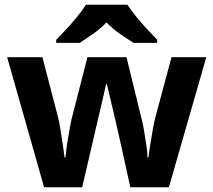

<svg xmlns="http://www.w3.org/2000/svg" viewBox="-20 -786 896 806"><path d="M485 -191Q481 -208 473.5 -241.5Q466 -275 457 -313.5Q448 -352 440 -384.5Q432 -417 429 -432H425Q422 -417 414.5 -384.5Q407 -352 398 -313.5Q389 -275 381 -241Q373 -207 369 -189L325 0H165L10 -546H158L221 -304Q228 -279 233.5 -244Q239 -209 244 -176.5Q249 -144 251 -125H255Q256 -139 259 -162.5Q262 -186 266.5 -211Q271 -236 274.5 -256.5Q278 -277 280 -284L347 -546H511L575 -284Q579 -270 584.5 -239Q590 -208 594.5 -176Q599 -144 599 -125H603Q605 -142 610 -174.5Q615 -207 621.5 -243Q628 -279 635 -304L700 -546H846L689 0H527ZM515 -766Q529 -744 551.5 -716.5Q574 -689 598 -663Q622 -637 640 -619V-606H541Q515 -622 484 -643.5Q453 -665 427 -692Q401 -665 371 -644Q341 -623 315 -606H216V-619Q235 -638 258.5 -663.5Q282 -689 304.5 -716.5Q327 -744 341 -766Z"/></svg>

Font: Noto Sans Gunjala Gondi
Style: Regular
Weight: 400
Designer: Ek Type
Foundry: Ek Type
Version: Version 1.004